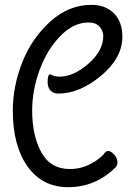

<svg xmlns="http://www.w3.org/2000/svg" viewBox="-20 -733 528 794"><path d="M226 -416Q284 -416 345.5 -469.5Q407 -523 407 -584Q407 -605 392 -622.5Q377 -640 346 -640Q283 -640 228 -582.5Q173 -525 143 -441.5Q113 -358 113 -276Q113 -172 151 -103Q189 -34 269 -34Q286 -34 303 -37Q320 -40 333.5 -45.5Q347 -51 359 -57.5Q371 -64 379.5 -70Q388 -76 394.5 -81.5Q401 -87 404 -90L408 -94Q424 -121 448 -98Q469 -78 465 -54Q464 -47 459 -42Q376 41 262 41Q155 41 94 -44.5Q33 -130 33 -276Q33 -376 72 -475Q111 -574 187.5 -643.5Q264 -713 359 -713Q415 -713 450.5 -678.5Q486 -644 486 -581Q486 -493 397.5 -419.5Q309 -346 221 -346Q202 -346 189.5 -358Q177 -370 177 -394Q177 -426 188 -426Q189 -426 199 -421Q209 -416 226 -416Z"/></svg>

Font: Grand Hotel
Style: Regular
Weight: 400
Designer: Brian J. Bonislawsky & Jim Lyles for Astigmatic (AOETI)
Foundry: Astigmatic (AOETI)
Version: Version 001.000